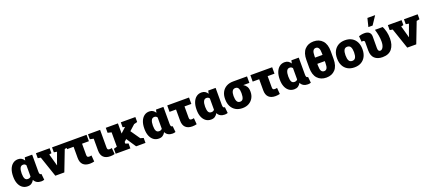

<svg xmlns="http://www.w3.org/2000/svg" viewBox="89 -2217 8156 3653"><g transform="rotate(-20 4167.0 -390.0)"><path d="M244.6 10.3Q183.1 10.3 138.7 -22.5Q94.2 -55.2 70.1 -114.5Q45.9 -173.8 45.9 -252.9V-263.2Q45.9 -345.7 69.8 -407.5Q93.8 -469.2 138.2 -503.7Q182.6 -538.1 243.7 -538.1Q287.1 -538.1 316.2 -519.5Q345.2 -501 366.2 -467.3L378.4 -527.3H528.3V-183.1Q528.3 -149.4 537.1 -135.5Q545.9 -121.6 561 -121.6Q565.9 -121.6 568.8 -122.6L581.1 0Q564 5.9 548.8 8.1Q533.7 10.3 519 10.3Q469.2 10.3 432.6 -10.5Q396 -31.2 377 -71.8Q355 -32.2 323.5 -11Q292 10.3 244.6 10.3ZM296.9 -120.1Q335.9 -120.1 356.9 -147V-375.5Q336.9 -407.2 298.8 -407.2Q255.9 -407.2 237.1 -367.7Q218.3 -328.1 218.3 -263.2V-252.9Q218.3 -189.5 235.6 -154.8Q252.9 -120.1 296.9 -120.1Z M805.7 0 663.6 -418 605 -427.7V-528.3H882.8V-428.2L835.4 -418.5L891.6 -216.8L902.3 -176.8H905.3L918.5 -216.8L992.2 -418L931.2 -428.2V-528.3H1208.5V-427.7L1147.9 -416L987.8 0Z M1503.4 10.3Q1415 10.3 1367.7 -35.9Q1320.3 -82 1320.3 -172.9V-398.4H1188.5L1189.5 -528.3H1630.4V-398.4H1491.7V-172.9Q1491.7 -143.6 1501.7 -132.3Q1511.7 -121.1 1537.1 -121.1Q1558.1 -121.1 1583.5 -127.4L1593.3 -1Q1573.7 3.9 1550.5 7.1Q1527.3 10.3 1503.4 10.3Z M1916 10.3Q1827.6 10.3 1780.3 -35.9Q1732.9 -82 1732.9 -172.9V-412.1L1659.2 -427.7V-528.3H1904.3V-172.9Q1904.3 -144 1913.8 -132.6Q1923.3 -121.1 1946.8 -121.1Q1962.4 -121.1 1968.5 -121.8Q1974.6 -122.6 1995.6 -127.4L2006.3 -1.5Q1982.9 4.9 1963.1 7.6Q1943.4 10.3 1916 10.3Z M2027.8 0V-100.1L2094.2 -118.2V-409.2L2019 -427.7V-528.3H2265.1V-322.8L2368.2 -418L2369.6 -418.9L2323.7 -428.7V-528.3H2618.2V-427.7L2550.3 -409.7L2437 -307.6L2568.4 -117.7L2631.3 -100.1V0H2441.4L2311.5 -194.8L2265.1 -152.8V-118.2L2325.2 -100.1V0Z M2901.9 10.3Q2840.3 10.3 2795.9 -22.5Q2751.5 -55.2 2727.3 -114.5Q2703.1 -173.8 2703.1 -252.9V-263.2Q2703.1 -345.7 2727.1 -407.5Q2751 -469.2 2795.4 -503.7Q2839.8 -538.1 2900.9 -538.1Q2944.3 -538.1 2973.4 -519.5Q3002.4 -501 3023.4 -467.3L3035.6 -527.3H3185.5V-183.1Q3185.5 -149.4 3194.3 -135.5Q3203.1 -121.6 3218.3 -121.6Q3223.1 -121.6 3226.1 -122.6L3238.3 0Q3221.2 5.9 3206.1 8.1Q3190.9 10.3 3176.3 10.3Q3126.5 10.3 3089.8 -10.5Q3053.2 -31.2 3034.2 -71.8Q3012.2 -32.2 2980.7 -11Q2949.2 10.3 2901.9 10.3ZM2954.1 -120.1Q2993.2 -120.1 3014.2 -147V-375.5Q2994.1 -407.2 2956.1 -407.2Q2913.1 -407.2 2894.3 -367.7Q2875.5 -328.1 2875.5 -263.2V-252.9Q2875.5 -189.5 2892.8 -154.8Q2910.2 -120.1 2954.1 -120.1Z M3577.6 10.3Q3489.3 10.3 3441.9 -35.9Q3394.5 -82 3394.5 -172.9V-398.4H3262.7L3263.7 -528.3H3704.6V-398.4H3565.9V-172.9Q3565.9 -143.6 3575.9 -132.3Q3585.9 -121.1 3611.3 -121.1Q3632.3 -121.1 3657.7 -127.4L3667.5 -1Q3647.9 3.9 3624.8 7.1Q3601.6 10.3 3577.6 10.3Z M3959 10.3Q3897.5 10.3 3853 -22.5Q3808.6 -55.2 3784.4 -114.5Q3760.3 -173.8 3760.3 -252.9V-263.2Q3760.3 -345.7 3784.2 -407.5Q3808.1 -469.2 3852.5 -503.7Q3897 -538.1 3958 -538.1Q4001.5 -538.1 4030.5 -519.5Q4059.6 -501 4080.6 -467.3L4092.8 -527.3H4242.7V-183.1Q4242.7 -149.4 4251.5 -135.5Q4260.3 -121.6 4275.4 -121.6Q4280.3 -121.6 4283.2 -122.6L4295.4 0Q4278.3 5.9 4263.2 8.1Q4248 10.3 4233.4 10.3Q4183.6 10.3 4147 -10.5Q4110.4 -31.2 4091.3 -71.8Q4069.3 -32.2 4037.8 -11Q4006.3 10.3 3959 10.3ZM4011.2 -120.1Q4050.3 -120.1 4071.3 -147V-375.5Q4051.3 -407.2 4013.2 -407.2Q3970.2 -407.2 3951.4 -367.7Q3932.6 -328.1 3932.6 -263.2V-252.9Q3932.6 -189.5 3950 -154.8Q3967.3 -120.1 4011.2 -120.1Z M4595.7 10.3Q4515.1 10.3 4457.8 -23.7Q4400.4 -57.6 4369.9 -118.4Q4339.4 -179.2 4339.4 -259.3V-269Q4339.4 -345.7 4370.1 -404.1Q4400.9 -462.4 4458.5 -495.4Q4516.1 -528.3 4597.2 -528.3H4878.9V-397H4755.4Q4791.5 -377.4 4816.9 -340.1Q4842.3 -302.7 4842.3 -239.3V-229Q4842.3 -162.1 4812.5 -107.9Q4782.7 -53.7 4727.5 -21.7Q4672.4 10.3 4595.7 10.3ZM4593.3 -120.1Q4637.2 -120.1 4654.3 -157.5Q4671.4 -194.8 4671.4 -259.3V-269Q4671.4 -327.1 4654.1 -362.1Q4636.7 -397 4593.3 -397Q4549.3 -397 4530 -361.6Q4510.7 -326.2 4510.7 -269V-259.3Q4510.7 -194.3 4529.8 -157.2Q4548.8 -120.1 4593.3 -120.1Z M5261.2 10.3Q5172.9 10.3 5125.5 -35.9Q5078.1 -82 5078.1 -172.9V-398.4H4946.3L4947.3 -528.3H5388.2V-398.4H5249.5V-172.9Q5249.5 -143.6 5259.5 -132.3Q5269.5 -121.1 5294.9 -121.1Q5315.9 -121.1 5341.3 -127.4L5351.1 -1Q5331.5 3.9 5308.3 7.1Q5285.2 10.3 5261.2 10.3Z M5642.6 10.3Q5581.1 10.3 5536.6 -22.5Q5492.2 -55.2 5468 -114.5Q5443.8 -173.8 5443.8 -252.9V-263.2Q5443.8 -345.7 5467.8 -407.5Q5491.7 -469.2 5536.1 -503.7Q5580.6 -538.1 5641.6 -538.1Q5685.1 -538.1 5714.1 -519.5Q5743.2 -501 5764.2 -467.3L5776.4 -527.3H5926.3V-183.1Q5926.3 -149.4 5935.1 -135.5Q5943.8 -121.6 5959 -121.6Q5963.9 -121.6 5966.8 -122.6L5979 0Q5961.9 5.9 5946.8 8.1Q5931.6 10.3 5917 10.3Q5867.2 10.3 5830.6 -10.5Q5793.9 -31.2 5774.9 -71.8Q5752.9 -32.2 5721.4 -11Q5689.9 10.3 5642.6 10.3ZM5694.8 -120.1Q5733.9 -120.1 5754.9 -147V-375.5Q5734.9 -407.2 5696.8 -407.2Q5653.8 -407.2 5635 -367.7Q5616.2 -328.1 5616.2 -263.2V-252.9Q5616.2 -189.5 5633.5 -154.8Q5650.9 -120.1 5694.8 -120.1Z M6294.4 10.3Q6181.2 10.3 6114.3 -62Q6047.4 -134.3 6047.4 -275.9V-434.1Q6047.4 -575.7 6114 -648.4Q6180.7 -721.2 6293.5 -721.2Q6405.8 -721.2 6472.9 -648.4Q6540 -575.7 6540 -434.1V-275.9Q6540 -134.8 6473.4 -62.3Q6406.7 10.3 6294.4 10.3ZM6217.8 -421.4H6369.1V-452.6Q6369.1 -527.3 6349.6 -559.1Q6330.1 -590.8 6293.5 -590.8Q6256.3 -590.8 6237.1 -559.3Q6217.8 -527.8 6217.8 -452.6ZM6294.4 -119.6Q6331.1 -119.6 6350.1 -150.9Q6369.1 -182.1 6369.1 -258.8V-295.4H6217.8V-258.8Q6217.8 -182.1 6237.1 -150.9Q6256.3 -119.6 6294.4 -119.6Z M6863.8 10.3Q6782.2 10.3 6724.4 -23.7Q6666.5 -57.6 6636 -118.4Q6605.5 -179.2 6605.5 -259.3V-269Q6605.5 -348.1 6636 -408.7Q6666.5 -469.2 6724.1 -503.7Q6781.7 -538.1 6862.8 -538.1Q6944.3 -538.1 7001.7 -503.9Q7059.1 -469.7 7089.6 -409.2Q7120.1 -348.6 7120.1 -269V-259.3Q7120.1 -179.7 7089.6 -118.9Q7059.1 -58.1 7001.7 -23.9Q6944.3 10.3 6863.8 10.3ZM6863.8 -120.1Q6910.6 -120.1 6930.2 -157.5Q6949.7 -194.8 6949.7 -259.3V-269Q6949.7 -331.5 6929.9 -369.4Q6910.2 -407.2 6862.8 -407.2Q6815.4 -407.2 6796.1 -369.4Q6776.9 -331.5 6776.9 -269V-259.3Q6776.9 -194.3 6796.1 -157.2Q6815.4 -120.1 6863.8 -120.1Z M7430.2 10.3Q7329.6 10.3 7272.2 -42.7Q7214.8 -95.7 7214.8 -201.7V-372.6Q7214.8 -405.8 7180.2 -405.8Q7169.9 -405.8 7152.8 -403.3L7143.1 -517.6Q7160.2 -524.9 7192.9 -531Q7225.6 -537.1 7258.3 -537.1Q7318.8 -537.1 7352.5 -508.3Q7386.2 -479.5 7386.2 -423.3L7385.3 -189.9Q7385.3 -152.8 7397 -136.5Q7408.7 -120.1 7428.7 -120.1Q7464.8 -120.1 7488.3 -163.6Q7511.7 -207 7511.7 -277.3Q7511.7 -339.8 7500.2 -402.8Q7488.8 -465.8 7468.8 -528.3H7626.5Q7651.4 -478 7667 -414.8Q7682.6 -351.6 7682.6 -277.3Q7682.6 -146 7620.6 -67.9Q7558.6 10.3 7430.2 10.3ZM7369.6 -620.1 7411.6 -790H7568.4L7455.1 -620.1Z M7931.2 0 7789.1 -418 7730.5 -427.7V-528.3H8008.3V-428.2L7960.9 -418.5L8017.1 -216.8L8027.8 -176.8H8030.8L8043.9 -216.8L8117.7 -418L8056.6 -428.2V-528.3H8334V-427.7L8273.4 -416L8113.3 0Z"/></g></svg>

Font: Roboto Slab Black
Style: Regular
Weight: 900
Designer: Google
Version: Version 2.000; ttfautohint (v1.8.1.43-b0c9)